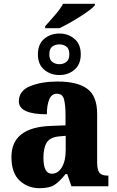

<svg xmlns="http://www.w3.org/2000/svg" viewBox="-20 -978 616 1008"><path d="M217 -830H292Q339 -852 400 -890.5Q461 -929 478 -950V-958H311Q297 -931 267 -897Q237 -863 217 -840ZM292 -584Q338 -584 371 -612Q404 -640 404 -693Q404 -746 371 -774Q338 -802 292 -802Q245 -802 212 -774Q179 -746 179 -693Q179 -640 212 -612Q245 -584 292 -584ZM292 -641Q270 -641 254.5 -653Q239 -665 239 -693Q239 -722 254.5 -733.5Q270 -745 292 -745Q313 -745 328.5 -733.5Q344 -722 344 -693Q344 -665 328.5 -653Q313 -641 292 -641ZM187 10Q239 10 265.5 -7Q292 -24 324 -64H333L355 0H549V-56H546Q514 -56 502 -71Q490 -86 490 -126V-380Q490 -474 438 -512Q386 -550 282 -550Q199 -550 139 -526Q79 -502 79 -446Q79 -378 226 -378Q226 -424 238 -455Q250 -486 279 -486Q309 -486 316.5 -455Q324 -424 324 -374V-320L248 -317Q40 -310 40 -154Q40 -70 83 -30Q126 10 187 10ZM252 -66Q208 -66 208 -150Q208 -203 226 -230.5Q244 -258 291 -262L325 -265V-191Q325 -134 305 -100Q285 -66 252 -66Z"/></svg>

Font: Noto Serif SemiCondensed Extra
Style: Regular
Weight: 800
Width: 4
Designer: Monotype Design Team
Foundry: Monotype Imaging Inc.
Version: Version 1.002